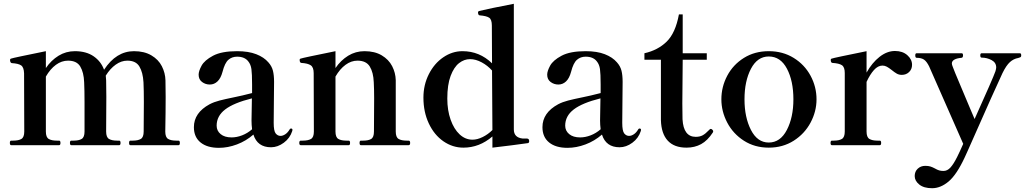

<svg xmlns="http://www.w3.org/2000/svg" viewBox="-20 -766 5410 1013"><path d="M922 -24Q929 -24 929 -12Q929 0 922 0H668Q661 0 661 -12Q661 -24 668 -24H680Q708 -24 723 -33Q738 -42 738 -72L739 -228Q739 -290 737 -332Q734 -384 715.5 -415Q697 -446 652 -446Q620 -446 590.5 -425Q561 -404 538 -367Q540 -351 540 -342Q541 -320 541 -255L540 -72Q540 -42 555 -33Q570 -24 598 -24H609Q616 -24 616 -12Q616 0 609 0H356Q349 0 349 -12Q349 -24 356 -24H368Q396 -24 411 -33Q426 -42 426 -72V-226Q426 -290 424 -332Q422 -384 403.5 -415Q385 -446 339 -446Q305 -446 275 -424Q245 -402 222 -362V-72Q222 -42 237 -33Q252 -24 280 -24H292Q299 -24 299 -12Q299 0 292 0H39Q32 0 32 -12Q32 -24 39 -24H49Q78 -24 93 -33Q108 -42 108 -72L107 -379Q106 -411 91.5 -421Q77 -431 42 -433Q37 -434 35 -439Q33 -444 33 -449Q33 -456 39 -457Q49 -461 222 -496V-407Q250 -448 289 -472Q328 -496 375 -496Q435 -496 474 -469Q513 -442 529 -398Q593 -496 687 -496Q741 -496 778.5 -474Q816 -452 834 -416.5Q852 -381 853 -342Q854 -320 854 -255Q854 -176 852 -72Q852 -42 867 -33Q882 -24 910 -24Z M1523 -81 1522 -75Q1510 -37 1477.5 -13Q1445 11 1410 11Q1338 11 1317 -56Q1278 -22 1230 -4Q1182 14 1135 14Q1073 14 1038 -14.5Q1003 -43 1003 -95Q1003 -171 1086 -216Q1109 -228 1138 -235.5Q1167 -243 1216 -253Q1231 -256 1259.5 -262.5Q1288 -269 1310 -275V-320Q1310 -377 1306.5 -401.5Q1303 -426 1290 -442Q1271 -467 1231 -467Q1204 -467 1185 -450.5Q1166 -434 1154 -387Q1145 -353 1127.5 -336.5Q1110 -320 1087 -320Q1064 -320 1046 -333.5Q1028 -347 1028 -372Q1028 -391 1043.5 -419.5Q1059 -448 1104 -472Q1149 -496 1231 -496Q1291 -496 1332 -480Q1373 -464 1396 -437Q1414 -417 1420 -393Q1426 -369 1426 -334Q1426 -266 1425 -230L1424 -118Q1424 -75 1434.5 -62Q1445 -49 1460 -49Q1472 -49 1485 -57.5Q1498 -66 1508 -83Q1511 -88 1515 -88Q1523 -88 1523 -81ZM1310 -84Q1307 -107 1307 -130L1309 -247Q1213 -223 1168 -188.5Q1123 -154 1123 -103Q1123 -76 1144 -58.5Q1165 -41 1202 -41Q1229 -41 1257.5 -52Q1286 -63 1310 -84Z M2136 -24Q2144 -24 2144 -12Q2144 0 2136 0H1884Q1877 0 1877 -12Q1877 -24 1884 -24H1896Q1924 -24 1938.5 -33Q1953 -42 1953 -72L1954 -248Q1954 -296 1952 -332Q1950 -384 1931 -415Q1912 -446 1866 -446Q1833 -446 1803 -424Q1773 -402 1750 -362V-72Q1750 -42 1765 -33Q1780 -24 1808 -24H1820Q1827 -24 1827 -12Q1827 0 1820 0H1567Q1559 0 1559 -12Q1559 -24 1567 -24H1577Q1606 -24 1621 -33Q1636 -42 1636 -72L1635 -380Q1635 -411 1619.5 -421.5Q1604 -432 1570 -434Q1561 -435 1561 -450Q1561 -456 1567 -457Q1577 -461 1750 -496V-407Q1778 -448 1817 -472Q1856 -496 1903 -496Q1957 -496 1994 -474Q2031 -452 2049 -417Q2067 -382 2068 -343V-251V-72Q2068 -42 2083 -33Q2098 -24 2126 -24Z M2772 -21Q2772 -13 2766 -11Q2738 -7 2680.5 0.5Q2623 8 2578 13V-46Q2509 13 2425 13Q2368 13 2319.5 -20.5Q2271 -54 2242.5 -114.5Q2214 -175 2214 -251Q2214 -318 2242.5 -374.5Q2271 -431 2318.5 -463.5Q2366 -496 2420 -496Q2510 -496 2576 -432L2575 -631Q2575 -663 2561 -672.5Q2547 -682 2511 -685Q2506 -685 2504 -690Q2502 -695 2502 -700Q2502 -706 2508 -708Q2514 -710 2580.5 -724Q2647 -738 2691 -746V-83Q2691 -40 2738 -35H2760Q2772 -35 2772 -21ZM2578 -80 2576 -394Q2553 -420 2521.5 -437Q2490 -454 2460 -454Q2429 -454 2402 -433Q2375 -412 2357.5 -365.5Q2340 -319 2340 -246Q2340 -184 2357.5 -134.5Q2375 -85 2405 -57Q2435 -29 2473 -29Q2498 -29 2526.5 -43Q2555 -57 2578 -80Z M3362 -81 3361 -75Q3349 -37 3316.5 -13Q3284 11 3249 11Q3177 11 3156 -56Q3117 -22 3069 -4Q3021 14 2974 14Q2912 14 2877 -14.5Q2842 -43 2842 -95Q2842 -171 2925 -216Q2948 -228 2977 -235.5Q3006 -243 3055 -253Q3070 -256 3098.5 -262.5Q3127 -269 3149 -275V-320Q3149 -377 3145.5 -401.5Q3142 -426 3129 -442Q3110 -467 3070 -467Q3043 -467 3024 -450.5Q3005 -434 2993 -387Q2984 -353 2966.5 -336.5Q2949 -320 2926 -320Q2903 -320 2885 -333.5Q2867 -347 2867 -372Q2867 -391 2882.5 -419.5Q2898 -448 2943 -472Q2988 -496 3070 -496Q3130 -496 3171 -480Q3212 -464 3235 -437Q3253 -417 3259 -393Q3265 -369 3265 -334Q3265 -266 3264 -230L3263 -118Q3263 -75 3273.5 -62Q3284 -49 3299 -49Q3311 -49 3324 -57.5Q3337 -66 3347 -83Q3350 -88 3354 -88Q3362 -88 3362 -81ZM3149 -84Q3146 -107 3146 -130L3148 -247Q3052 -223 3007 -188.5Q2962 -154 2962 -103Q2962 -76 2983 -58.5Q3004 -41 3041 -41Q3068 -41 3096.5 -52Q3125 -63 3149 -84Z M3467 -132V-451H3380V-485Q3451 -501 3497.5 -546.5Q3544 -592 3562 -690H3582V-485H3709V-451H3582L3580 -220L3581 -137Q3586 -44 3651 -44Q3672 -44 3687 -52Q3702 -60 3721 -80Q3726 -86 3730 -86Q3734 -86 3738.5 -81.5Q3743 -77 3743 -73Q3743 -71 3741 -67Q3713 -24 3679 -5.5Q3645 13 3602 13Q3537 13 3503 -24Q3469 -61 3467 -132Z M3786 -242Q3786 -308 3817 -366.5Q3848 -425 3905 -460.5Q3962 -496 4036 -496Q4110 -496 4167.5 -460.5Q4225 -425 4256.5 -366.5Q4288 -308 4288 -242Q4288 -178 4256.5 -119Q4225 -60 4167.5 -23.5Q4110 13 4036 13Q3962 13 3905 -23.5Q3848 -60 3817 -119Q3786 -178 3786 -242ZM4166 -242Q4166 -339 4132 -403.5Q4098 -468 4036 -468Q3976 -468 3942 -403Q3908 -338 3908 -242Q3908 -147 3942 -80.5Q3976 -14 4036 -14Q4097 -14 4131.5 -80.5Q4166 -147 4166 -242Z M4792 -424Q4792 -401 4776.5 -386Q4761 -371 4738 -371Q4723 -371 4711.5 -377.5Q4700 -384 4684 -397Q4670 -408 4659 -414Q4648 -420 4636 -420Q4612 -420 4591 -396.5Q4570 -373 4552 -334V-72Q4552 -42 4567 -33Q4582 -24 4610 -24H4622Q4629 -24 4629 -12Q4629 0 4622 0H4369Q4362 0 4362 -12Q4362 -24 4369 -24H4379Q4407 -24 4422 -33Q4437 -42 4437 -72V-381Q4437 -412 4422 -422Q4407 -432 4372 -434Q4363 -435 4363 -450Q4363 -456 4369 -457Q4379 -461 4552 -496V-383Q4581 -435 4620.5 -466Q4660 -497 4702 -497Q4742 -497 4767 -475Q4792 -453 4792 -424Z M5361 -485Q5368 -485 5368 -474Q5368 -467 5365 -465Q5362 -463 5352 -460Q5328 -456 5308.5 -438.5Q5289 -421 5269 -380Q5237 -313 5086 29L5071 62Q5028 155 4985.5 191Q4943 227 4898 227Q4854 227 4830 207.5Q4806 188 4806 163Q4806 139 4822 124Q4838 109 4862 109Q4878 109 4889 112.5Q4900 116 4913 123Q4925 130 4935 133Q4945 136 4958 136Q4978 136 4994.5 118Q5011 100 5030 62Q5043 36 5062 -7L4882 -416Q4869 -442 4855 -451.5Q4841 -461 4816 -461Q4809 -461 4809 -474Q4809 -485 4816 -485H5054Q5061 -485 5061 -474Q5061 -462 5053 -461Q5029 -459 5015.5 -451.5Q5002 -444 5002 -431Q5002 -425 5007 -413Q5012 -398 5048.5 -312Q5085 -226 5099 -192L5122 -138Q5219 -353 5232 -390Q5236 -404 5236 -410Q5236 -436 5211.5 -449Q5187 -462 5159 -462Q5152 -462 5152 -474Q5152 -485 5159 -485Z"/></svg>

Font: Shippori Mincho
Style: Bold
Weight: 700
Designer: FONTDASU
Foundry: FONTDASU / Google Inc. / but / Adobe
Version: Version 3.110; ttfautohint (v1.8.3)